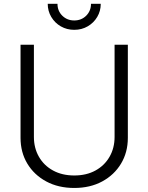

<svg xmlns="http://www.w3.org/2000/svg" viewBox="-20 -958 765 990"><path d="M362.8 11.2Q280.8 11.2 218.3 -22.5Q155.8 -56.2 120.8 -114.5Q85.9 -172.9 85.9 -247.1V-727.5H154.8V-252Q154.8 -194.8 180.7 -149.7Q206.5 -104.5 253.4 -78.9Q300.3 -53.2 362.8 -53.2Q425.8 -53.2 472.4 -78.9Q519 -104.5 544.9 -149.7Q570.8 -194.8 570.8 -252V-727.5H639.2V-247.1Q639.2 -172.9 604.2 -114.5Q569.3 -56.2 507.1 -22.5Q444.8 11.2 362.8 11.2ZM362.8 -804.2Q324.7 -804.2 293.7 -822Q262.7 -839.8 244.4 -870.6Q226.1 -901.4 226.1 -938.5H276.4Q276.4 -901.4 301.3 -877Q326.2 -852.5 362.8 -852.5Q399.9 -852.5 424.6 -877.2Q449.2 -901.9 449.2 -938.5H499.5Q499.5 -901.4 481.4 -870.8Q463.4 -840.3 432.4 -822.3Q401.4 -804.2 362.8 -804.2Z"/></svg>

Font: Inter 18pt Light
Style: Regular
Weight: 300
Designer: Rasmus Andersson
Foundry: rsms
Version: Version 4.001;git-66647c0bb